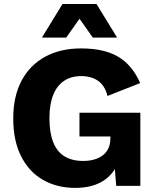

<svg xmlns="http://www.w3.org/2000/svg" viewBox="-20 -906 763 936"><path d="M346.4 10Q257.8 10 189.6 -29.1Q121.4 -68.2 83 -143.9Q44.6 -219.6 44.6 -328.8Q44.6 -435.6 84.7 -511.9Q124.8 -588.2 199.4 -629.1Q274 -670 375 -670Q487.4 -670 556.1 -629.4Q624.8 -588.8 663.4 -501L504 -438.2Q491 -489.2 457.9 -512.1Q424.8 -535 376.2 -535Q326.6 -535 291.9 -511.6Q257.2 -488.2 239.1 -442.5Q221 -396.8 221 -330Q221 -259.6 239.3 -213Q257.6 -166.4 294.3 -143.9Q331 -121.4 385.4 -121.4Q413.8 -121.4 437.9 -128Q462 -134.6 480.1 -148.1Q498.2 -161.6 508.1 -182.2Q518 -202.8 518 -230.8V-240.6H367.4V-356.4H664.2V0H546.6L533.6 -155.4L562 -130.8Q541.4 -63.4 486.9 -26.7Q432.4 10 346.4 10ZM551 -722.6H432.6L367.6 -814.6L302.6 -722.6H184.2L284.6 -886.4H450.6Z"/></svg>

Font: Work Sans
Style: Regular
Weight: 400
Designer: Wei Huang
Foundry: Wei Huang
Version: Version 2.006; ttfautohint (v1.8.1.43-b0c9)